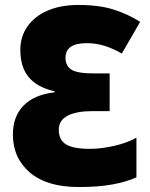

<svg xmlns="http://www.w3.org/2000/svg" viewBox="-20 -744 603 774"><path d="M298 10Q169 10 100.5 -48.5Q32 -107 32 -202Q32 -274 74.5 -318Q117 -362 200 -372V-376Q132 -391 97 -431.5Q62 -472 62 -543Q62 -597 91 -638Q120 -679 172.5 -701.5Q225 -724 296 -724Q380 -724 438 -705.5Q496 -687 545 -656L471 -528Q441 -546 405.5 -558Q370 -570 329 -570Q244 -570 244 -511Q244 -479 267.5 -463.5Q291 -448 360 -448H422V-296H352Q288 -296 252.5 -277.5Q217 -259 217 -221Q217 -180 246 -162Q275 -144 342 -144Q388 -144 440.5 -156Q493 -168 530 -189V-29Q490 -11 433.5 -0.5Q377 10 298 10Z"/></svg>

Font: Noto Sans Mono SemiCondensed Black
Style: Regular
Weight: 900
Width: 4
Designer: Monotype Design Team
Foundry: Monotype Imaging Inc.
Version: Version 2.014; ttfautohint (v1.8.4.7-5d5b)